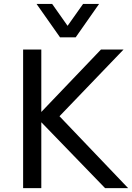

<svg xmlns="http://www.w3.org/2000/svg" viewBox="-20 -965 677 985"><path d="M288.1 -773.4 167.5 -944.8H247.6L326.7 -832.5L406.2 -944.8H488.3L368.2 -773.4ZM98.6 0V-710.9H191.9V-390.6L498 -710.9H613.8L285.2 -368.7L637.2 0H519L191.9 -337.9V0Z"/></svg>

Font: Muli
Style: Regular
Weight: 400
Designer: Vernon Adams
Foundry: newtypography
Version: Version 2; ttfautohint (v1.00rc1.6-4cba) -l 8 -r 50 -G 200 -